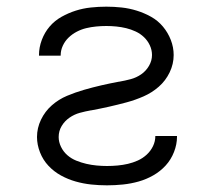

<svg xmlns="http://www.w3.org/2000/svg" viewBox="-20 -548 640 576"><path d="M301 8Q277 8 253.5 5.5Q230 3 207 -3.5Q184 -10 163 -21.5Q142 -33 125.5 -50.5Q109 -68 100 -91Q91 -114 91 -137Q91 -164 103 -189Q115 -214 135.5 -232Q156 -250 181 -260.5Q206 -271 232 -278.5Q258 -286 284 -292Q310 -298 337 -303H338Q355 -306 372 -310.5Q389 -315 403.5 -325Q418 -335 427 -350.5Q436 -366 436 -383Q436 -398 429.5 -412Q423 -426 412 -436.5Q401 -447 387 -453.5Q373 -460 358.5 -463.5Q344 -467 329 -468.5Q314 -470 299 -470Q284 -470 268.5 -468.5Q253 -467 238.5 -463.5Q224 -460 210.5 -453Q197 -446 186 -435.5Q175 -425 168.5 -411Q162 -397 162 -382Q162 -382 162 -381.5Q162 -381 162 -381H97Q97 -382 97 -382.5Q97 -383 97 -383Q97 -406 105.5 -428.5Q114 -451 129 -468.5Q144 -486 164.5 -497.5Q185 -509 207 -516Q229 -523 252.5 -525.5Q276 -528 299 -528Q322 -528 345 -525.5Q368 -523 390.5 -516Q413 -509 433.5 -497.5Q454 -486 469 -468Q484 -450 492.5 -428Q501 -406 501 -383Q501 -356 489 -331Q477 -306 456.5 -288Q436 -270 411 -259Q386 -248 360 -241Q334 -234 307.5 -228Q281 -222 254 -217H253Q236 -214 219.5 -209.5Q203 -205 188.5 -195Q174 -185 165 -170Q156 -155 156 -137Q156 -122 163 -107.5Q170 -93 182 -82.5Q194 -72 209 -66Q224 -60 239 -56.5Q254 -53 270 -51.5Q286 -50 301 -50Q317 -50 333 -51.5Q349 -53 364 -56.5Q379 -60 393.5 -66.5Q408 -73 420 -84Q432 -95 439 -109.5Q446 -124 446 -140Q446 -140 446 -140Q446 -140 446 -140H511Q511 -140 511 -139.5Q511 -139 511 -138Q511 -115 502 -92Q493 -69 477 -51.5Q461 -34 440 -22Q419 -10 396 -3.5Q373 3 349 5.5Q325 8 301 8Z"/></svg>

Font: Iosevka Aile Custom Light
Style: Regular
Weight: 300
Designer: Belleve Invis
Foundry: Belleve Invis
Version: Version 17.0.2; ttfautohint (v1.8.3)